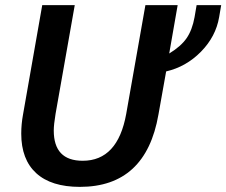

<svg xmlns="http://www.w3.org/2000/svg" viewBox="-20 -720 884 750"><path d="M844 -700 836 -653Q823 -577 765 -518Q707 -459 629 -441L599 -273Q550 10 292 10Q180 10 121.5 -43.5Q63 -97 63 -198Q63 -235 70 -273L145 -700H272L197 -275Q190 -233 190 -210Q190 -92 303 -92Q440 -92 473 -275L548 -700H674L641 -511Q687 -539 709 -571Q731 -603 740 -653L748 -700Z"/></svg>

Font: Sarabun SemiBold
Style: Italic
Weight: 600
Italic angle: -10°
Designer: Suppakit Chalermlarp | Katatrad Co.,Ltd.
Foundry: Cadson Demak Co.,Ltd.
Version: Version 1.000; ttfautohint (v1.6)